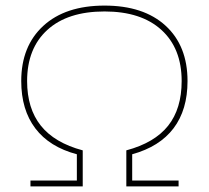

<svg xmlns="http://www.w3.org/2000/svg" viewBox="-20 -667 747 687"><path d="M89 0V-21H255V-115Q157 -141 106.5 -207.5Q56 -274 56 -377Q56 -502 135 -574.5Q214 -647 354 -647Q494 -647 572.5 -575Q651 -503 651 -377Q651 -274 601 -208Q551 -142 453 -115V-21H619V0H432V-129Q533 -156 581.5 -217Q630 -278 630 -377Q630 -494 557.5 -560Q485 -626 354 -626Q222 -626 149.5 -560Q77 -494 77 -377Q77 -279 126 -217.5Q175 -156 276 -129V0Z"/></svg>

Font: Blinker Thin
Style: Regular
Weight: 100
Designer: Juergen Huber
Foundry: supertype
Version: Version 1.017;hotconv 1.0.117;makeotfexe 2.5.65602